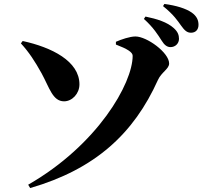

<svg xmlns="http://www.w3.org/2000/svg" viewBox="-20 -885 1040 974"><path d="M123 52 133 69C464 -27 659 -208 781 -479C799 -519 838 -535 838 -563C838 -618 725 -700 667 -700C639 -700 595 -685 568 -673V-659C626 -637 653 -620 653 -602C653 -462 475 -150 123 52ZM305 -371C346 -371 383 -410 383 -457C383 -575 242 -645 95 -677L86 -665C128 -619 157 -574 191 -513C231 -440 247 -371 305 -371ZM845 -646C870 -646 888 -665 888 -688C888 -707 882 -724 862 -742C828 -773 776 -789 718 -801L710 -789C759 -745 782 -707 800 -679C814 -656 828 -646 845 -646ZM949 -719C973 -719 987 -735 987 -759C987 -783 978 -803 953 -821C923 -842 874 -857 814 -865L807 -854C863 -809 882 -778 898 -756C916 -731 928 -719 949 -719Z"/></svg>

Font: GenKiMin2 TW H
Style: Regular
Weight: 900
Version: Version 2.100;PS 2.1;hotconv 16.6.51;makeotf.lib2.5.65220 DE